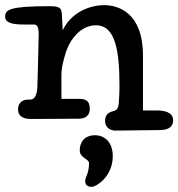

<svg xmlns="http://www.w3.org/2000/svg" viewBox="-27 -475 691 744"><path d="M282 107C282 138 318 140 318 157C318 197 303 212 303 226C303 249 323 249 329 249C345 249 410 210 410 130C410 72 374 49 342 49C298 49 282 79 282 107ZM527 -260C527 -427 430 -455 377 -455C312 -455 244 -420 216 -357L213 -415C212 -445 205 -451 164 -451C9 -451 -7 -437 -7 -411C-7 -387 19 -380 65 -380H105C118 -380 123 -368 123 -340C123 -321 118 -151 118 -143C118 -137 118 -89 90 -89H79C69 -89 43 -83 43 -51C43 -17 75 -14 95 -14C110 -14 268 -15 278 -15C307 -15 321 -30 321 -53C321 -87 302 -92 278 -92H211V-186C211 -224 230 -278 232 -283C247 -323 286 -377 345 -377C420 -377 436 -279 436 -143C436 -118 435 -105 434 -86C433 -61 430 -48 411 -44C393 -40 380 -29 380 -7C380 20 402 31 419 31C429 31 581 29 593 29C621 29 644 19 644 -8C644 -41 609 -47 581 -47H527Z"/></svg>

Font: Life Savers
Style: ExtraBold
Weight: 800
Designer: Pablo Impallari, Rodrigo Fuenzalida, Brenda Gallo
Foundry: Pablo Impallari, Rodrigo Fuenzalida, Brenda Gallo
Version: Version 3.000